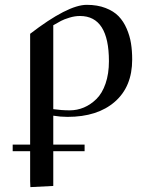

<svg xmlns="http://www.w3.org/2000/svg" viewBox="-20 -476 609 790"><path d="M32.2 119.1H104V-336.9Q258.8 -456.1 336.9 -456.1Q380.9 -456.1 414.3 -443.1Q447.8 -430.2 468 -409.2Q488.3 -388.2 501.2 -358.2Q514.2 -328.1 519 -297.6Q523.9 -267.1 523.9 -231Q523.9 -119.6 452.6 -57.4Q381.3 4.9 257.8 4.9Q229 4.9 199.2 0V119.1H328.1V146H199.2V289.1L105 293.9L104 269V146H32.2ZM199.2 -26.9Q232.9 -22 267.1 -22Q297.4 -22 325.2 -33.7Q353 -45.4 376.7 -68.6Q400.4 -91.8 414.3 -132.1Q428.2 -172.4 428.2 -224.1Q428.2 -410.2 309.1 -410.2Q287.6 -410.2 265.4 -403.3Q243.2 -396.5 231.2 -390.1Q219.2 -383.8 199.2 -372.1Z"/></svg>

Font: Dehuti Alt
Style: Bold
Weight: 700
Version: Version 1.2